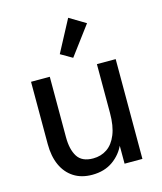

<svg xmlns="http://www.w3.org/2000/svg" viewBox="-119 -881 828 980"><g transform="rotate(-15 295.5 -391.0)"><path d="M246.6 12.2Q189.9 12.2 149.7 -13.7Q109.4 -39.6 88.1 -86.7Q66.9 -133.8 66.9 -198.2V-527.3H166V-207.5Q166 -143.1 189.9 -105.2Q213.9 -67.4 272.5 -67.4Q314.5 -67.4 346.4 -89.1Q378.4 -110.8 396.7 -155.8Q415 -200.7 415 -269.5V-527.3H514.2V0H419.9V-124L423.3 -102.5Q401.9 -52.2 356.7 -20Q311.5 12.2 246.6 12.2ZM306.6 -589.8 245.1 -625.5 334.5 -793.9 420.4 -742.2Z"/></g></svg>

Font: Schibsted Grotesk Medium
Style: Regular
Weight: 500
Designer: Bakken & Baeck AS, Henrik Kongsvoll
Foundry: Schibsted ASA
Version: Version 1.100;gftools[0.9.25]